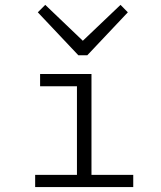

<svg xmlns="http://www.w3.org/2000/svg" viewBox="-20 -761 654 781"><path d="M500 -710.9 335 -536.1H298.8L133.8 -710.9L164.1 -741.2L316.9 -595.2L470.2 -741.2ZM123 -49.8H293V-410.2H143.1V-460H352.1V-49.8H522V0H123Z"/></svg>

Font: IntelOne Mono Light
Style: Regular
Weight: 300
Designer: Fred Shallcrass
Foundry: Frere-Jones Type LLC
Version: Version 1.200;hotconv 1.1.0;makeotfexe 2.6.0;FJTRelease1.2